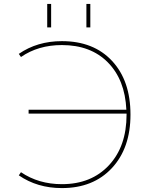

<svg xmlns="http://www.w3.org/2000/svg" viewBox="-20 -950 732 980"><path d="M421 -810V-930H441V-810ZM221 -810V-930H241V-810ZM126 -370V-390H625Q618 -543 530.5 -631.5Q443 -720 296 -720Q175 -720 87 -659L76 -675Q170 -740 296 -740Q458 -740 552 -639Q646 -538 646 -365Q646 -194 551 -92Q456 10 296 10Q170 10 76 -55L87 -71Q177 -10 296 -10Q446 -10 536 -106.5Q626 -203 626 -365V-370Z"/></svg>

Font: M PLUS 1p Thin
Style: Regular
Weight: 250
Version: Version 1.062